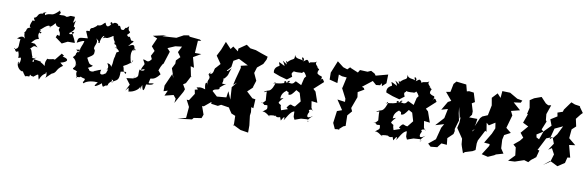

<svg xmlns="http://www.w3.org/2000/svg" viewBox="-51 -1021 5014 1639"><g transform="rotate(10 2456.0 -201.5)"><path d="M203 -257 169 -262C187 -276 194 -298 230 -303C194 -366 260 -381 235 -352C204 -356 256 -387 220 -377C281 -434 306 -445 308 -410C293 -450 286 -386 347 -461C355 -447 351 -435 390 -431C368 -397 405 -405 398 -359C361 -368 386 -372 368 -343L428 -299L476 -323H533C549 -315 507 -393 494 -410C555 -422 473 -369 477 -399C511 -420 533 -458 502 -458C515 -434 494 -443 514 -514C473 -457 506 -526 499 -543C437 -546 475 -545 431 -530C397 -544 403 -534 364 -537C397 -573 339 -565 369 -577C299 -506 307 -541 256 -520C252 -502 228 -526 258 -543C213 -521 234 -538 227 -523C172 -518 197 -485 156 -474C174 -436 169 -448 150 -451C134 -415 126 -391 145 -387C97 -376 124 -363 97 -336C108 -320 91 -325 113 -285C78 -321 48 -270 41 -276L75 -274C65 -226 85 -191 37 -182C44 -221 39 -139 74 -170C100 -107 63 -108 106 -120C112 -100 107 -66 88 -63C106 -85 114 -41 89 -84C80 -21 142 3 140 -9C152 0 133 -16 169 31C202 18 206 40 208 9C236 37 242 -1 232 27C296 -25 270 1 289 39C315 -31 348 -13 337 -34C341 -47 354 -6 340 15C380 -21 432 -75 387 -30C436 -48 411 -73 474 -114C474 -114 479 -106 445 -136C516 -153 512 -182 455 -190L466 -199L444 -214L393 -151C393 -167 315 -131 335 -158C299 -104 329 -80 313 -88C289 -111 257 -112 294 -120C272 -112 272 -119 215 -126C237 -82 174 -100 239 -145C197 -115 189 -152 208 -137C187 -150 188 -230 163 -200C204 -247 198 -238 231 -230Z M559 -269 595 -275C533 -210 589 -248 542 -201C557 -191 586 -166 574 -126C591 -169 586 -133 559 -107C562 -91 600 -96 588 -88C619 -92 572 -93 610 -28C580 -49 631 -33 637 -49C666 -30 688 -50 668 -12C644 -3 712 25 670 3C698 -25 755 -29 789 -26C728 46 817 -13 824 -25C844 28 835 -10 881 -18C867 -34 859 -53 869 -6C888 -63 920 -48 900 -69C929 -72 912 -36 904 -49C952 -78 965 -71 965 -149C965 -149 1033 -169 1008 -137C976 -173 995 -169 978 -201C1019 -220 1067 -259 1051 -263L1040 -233C1014 -316 1027 -341 1042 -357C1039 -318 1057 -380 1060 -351C1033 -353 1066 -421 990 -376C1025 -421 1049 -425 1007 -427C977 -488 994 -430 964 -468C1016 -517 959 -479 970 -544C923 -497 962 -556 929 -505C881 -492 919 -558 858 -523C907 -534 845 -571 829 -540C806 -572 804 -531 816 -533C794 -502 777 -504 766 -539C747 -531 740 -502 702 -506C691 -500 723 -513 661 -471C690 -476 639 -485 645 -444C598 -445 617 -443 640 -381C564 -373 559 -383 553 -329C548 -323 612 -364 615 -350C608 -315 590 -300 586 -249ZM894 -269 899 -280C878 -222 896 -231 877 -171C880 -159 883 -201 840 -201C880 -145 815 -141 857 -150C832 -91 847 -87 842 -116C827 -95 779 -81 799 -137C783 -135 715 -101 750 -120C730 -99 690 -109 696 -125C666 -136 700 -133 723 -158C684 -168 690 -170 664 -217C723 -254 718 -254 715 -298L700 -291C715 -283 700 -274 720 -284C680 -322 748 -348 710 -394C765 -356 707 -366 746 -358C743 -422 799 -449 764 -403C807 -427 777 -393 840 -432C866 -454 839 -422 882 -380C891 -371 860 -408 873 -372C896 -368 889 -348 901 -333C896 -366 863 -320 888 -349C919 -320 936 -318 902 -306Z M1597 -528 1584 -537 1493 -546 1487 -556 1443 -549C1423 -538 1404 -527 1384 -517L1321 -513L1264 -510L1297 -524L1183 -499L1223 -483L1190 -409L1220 -374L1196 -328L1209 -301C1177 -255 1166 -288 1136 -286C1169 -229 1152 -261 1131 -194C1189 -226 1160 -172 1121 -196C1112 -144 1137 -137 1083 -112C1098 -155 1093 -154 1086 -112L1023 -104L1061 -54L1032 3L1056 -26C1063 33 1071 -1 1062 5C1101 4 1148 -28 1152 -52C1172 -7 1151 -41 1167 -69C1179 -2 1191 -25 1198 -78C1182 -82 1258 -77 1260 -100C1207 -93 1214 -82 1225 -133C1226 -145 1253 -118 1305 -187C1301 -189 1281 -222 1280 -214C1288 -236 1296 -260 1318 -290C1291 -304 1278 -298 1313 -277L1349 -390L1324 -417L1387 -444L1444 -451L1418 -399L1446 -360L1413 -326V-298L1391 -255L1419 -173L1403 -206L1355 -98V-49L1390 -60L1369 -13L1445 -32L1468 -4L1463 34L1523 -73L1532 -97L1509 -136L1531 -150L1567 -219L1565 -206L1546 -299L1576 -291L1552 -379L1617 -417H1562L1569 -524Z M1641 -114 1615 -108 1622 -73 1582 -11 1562 -12 1592 46 1584 142 1511 161 1636 146 1648 131 1714 121 1726 89 1701 19 1716 18 1774 -30V-14L1833 -6L1859 -20L1929 -9L1936 4L1959 38L1994 52L1996 138L1986 128L1994 131L2059 163L2127 174V111L2117 28L2121 -3L2116 -45L2135 -39L2139 -117L2112 -121L2058 -171L2111 -221L2099 -211L2119 -274L2090 -337L2106 -389L2102 -384L2153 -426L2174 -467L2179 -493C2140 -506 2104 -518 2070 -531L2021 -538L1986 -563L1921 -518V-494L1875 -528L1856 -503L1806 -556L1778 -484L1749 -427L1794 -362L1760 -324C1741 -314 1759 -266 1714 -260C1746 -286 1707 -273 1709 -255C1743 -217 1694 -216 1717 -164C1703 -203 1686 -182 1702 -126C1645 -146 1642 -125 1626 -133ZM1889 -353 1897 -408 1941 -433 2025 -391 1966 -377 1970 -360 1943 -259 1931 -206 1960 -230 1922 -184 1929 -77 1900 -145 1892 -90 1811 -83 1767 -123C1776 -154 1839 -130 1817 -170C1815 -146 1799 -152 1872 -204C1835 -186 1831 -222 1810 -180C1863 -205 1828 -260 1848 -246C1883 -286 1869 -282 1893 -343C1851 -292 1852 -321 1864 -324Z M2623 -128 2614 -185 2665 -179 2633 -271 2611 -291 2691 -364C2675 -393 2667 -398 2655 -366C2680 -429 2655 -394 2622 -427C2619 -448 2631 -458 2631 -463C2618 -470 2592 -490 2621 -473C2597 -502 2588 -502 2600 -528C2591 -507 2545 -519 2537 -501C2516 -546 2507 -517 2484 -506C2505 -534 2450 -561 2479 -513C2459 -525 2418 -514 2407 -549C2412 -494 2397 -527 2350 -474C2357 -478 2328 -507 2352 -456C2286 -500 2322 -481 2335 -440C2254 -483 2291 -458 2292 -435C2299 -433 2241 -420 2255 -368L2312 -347L2374 -330L2415 -361C2387 -412 2436 -393 2413 -414C2405 -418 2413 -401 2481 -408C2504 -400 2528 -463 2496 -429C2541 -391 2511 -398 2551 -372C2550 -410 2542 -401 2518 -367L2503 -304L2455 -327C2441 -333 2445 -283 2382 -312C2396 -330 2412 -322 2396 -313C2321 -273 2370 -339 2373 -304C2343 -288 2319 -285 2263 -280C2299 -269 2256 -299 2285 -286C2281 -269 2265 -215 2236 -210C2204 -203 2177 -174 2228 -202C2219 -218 2226 -148 2228 -122C2234 -128 2196 -80 2194 -100C2243 -84 2195 -80 2248 -85C2262 -41 2240 -50 2213 -19C2232 -43 2290 17 2287 8C2249 -1 2327 -15 2328 -4C2328 -26 2335 20 2382 -9C2361 -30 2368 -18 2384 24C2408 -22 2416 -16 2408 17C2421 1 2452 -70 2485 -72C2487 -12 2483 -36 2498 -3L2551 -22L2609 -26V-7L2627 -17C2588 2 2617 -37 2648 -63C2592 -20 2591 -60 2612 -92C2583 -117 2658 -116 2637 -107ZM2343 -159C2355 -157 2332 -195 2389 -236C2407 -217 2407 -242 2410 -205C2433 -204 2442 -217 2470 -255L2502 -237L2523 -166L2482 -115C2445 -114 2450 -149 2413 -94C2429 -75 2448 -92 2371 -63C2349 -127 2380 -92 2344 -117C2354 -123 2313 -105 2374 -170Z M3183 -415 3217 -446 3219 -522 3115 -494 3103 -510 3070 -528 3041 -515 2975 -518 2961 -494 2894 -522 2889 -527 2867 -505 2830 -517 2776 -559 2733 -453 2734 -393 2804 -375V-449L2833 -439L2874 -436L2853 -340L2847 -348L2895 -255L2896 -228L2829 -237L2884 -154L2842 -139L2832 -64L2828 -34L2851 16L2897 10L2876 18L2918 -20L2937 -27L2935 -118L2970 -159L2955 -191L2953 -174L2994 -286L2988 -329L3041 -360L3033 -374L3016 -380L3099 -445L3132 -416L3166 -420L3178 -440Z M3598 -128 3589 -185 3640 -179 3608 -271 3586 -291 3666 -364C3650 -393 3642 -398 3630 -366C3655 -429 3630 -394 3597 -427C3594 -448 3606 -458 3606 -463C3593 -470 3567 -490 3596 -473C3572 -502 3563 -502 3575 -528C3566 -507 3520 -519 3512 -501C3491 -546 3482 -517 3459 -506C3480 -534 3425 -561 3454 -513C3434 -525 3393 -514 3382 -549C3387 -494 3372 -527 3325 -474C3332 -478 3303 -507 3327 -456C3261 -500 3297 -481 3310 -440C3229 -483 3266 -458 3267 -435C3274 -433 3216 -420 3230 -368L3287 -347L3349 -330L3390 -361C3362 -412 3411 -393 3388 -414C3380 -418 3388 -401 3456 -408C3479 -400 3503 -463 3471 -429C3516 -391 3486 -398 3526 -372C3525 -410 3517 -401 3493 -367L3478 -304L3430 -327C3416 -333 3420 -283 3357 -312C3371 -330 3387 -322 3371 -313C3296 -273 3345 -339 3348 -304C3318 -288 3294 -285 3238 -280C3274 -269 3231 -299 3260 -286C3256 -269 3240 -215 3211 -210C3179 -203 3152 -174 3203 -202C3194 -218 3201 -148 3203 -122C3209 -128 3171 -80 3169 -100C3218 -84 3170 -80 3223 -85C3237 -41 3215 -50 3188 -19C3207 -43 3265 17 3262 8C3224 -1 3302 -15 3303 -4C3303 -26 3310 20 3357 -9C3336 -30 3343 -18 3359 24C3383 -22 3391 -16 3383 17C3396 1 3427 -70 3460 -72C3462 -12 3458 -36 3473 -3L3526 -22L3584 -26V-7L3602 -17C3563 2 3592 -37 3623 -63C3567 -20 3566 -60 3587 -92C3558 -117 3633 -116 3612 -107ZM3318 -159C3330 -157 3307 -195 3364 -236C3382 -217 3382 -242 3385 -205C3408 -204 3417 -217 3445 -255L3477 -237L3498 -166L3457 -115C3420 -114 3425 -149 3388 -94C3404 -75 3423 -92 3346 -63C3324 -127 3355 -92 3319 -117C3329 -123 3288 -105 3349 -170Z M4009 -167 4029 -242 4034 -281 3963 -282 3983 -308 3984 -338 3964 -404 3989 -419 3965 -497 3924 -502 3905 -497 3890 -554 3803 -564 3782 -540 3768 -469 3731 -462 3788 -394 3761 -380 3717 -305 3772 -321 3755 -239 3689 -166 3763 -188 3743 -153 3716 -49 3657 -1 3682 22 3739 16 3768 -22 3816 -18 3810 -75 3856 -119 3862 -145 3859 -163 3882 -241 3869 -302 3863 -355 3885 -258 3891 -275 3889 -223 3878 -176 3935 -92 3939 -45 3944 -28 3964 29 3979 16 4041 -3 4065 -17V-74L4070 -101L4118 -193L4130 -186L4118 -263L4140 -244L4220 -294L4186 -315L4202 -210V-235L4178 -179L4126 -92L4175 -88L4174 -72L4123 9L4178 22L4230 -1L4243 -10L4305 -28L4278 -69L4273 -159L4271 -130L4283 -185L4336 -213L4291 -249L4323 -362L4305 -398L4380 -417L4315 -474L4375 -482L4385 -502L4340 -510L4271 -550L4203 -552L4198 -492L4167 -526L4124 -480L4135 -416L4117 -328L4072 -309L4056 -292L4033 -239L3999 -168L4028 -192Z M4748 -488 4742 -468 4698 -453 4704 -421 4648 -386 4668 -334 4609 -274 4583 -201 4559 -213 4554 -238 4608 -272 4590 -288 4620 -362 4612 -372 4607 -424 4635 -505 4609 -501 4587 -513 4542 -561 4481 -539 4446 -516 4457 -452 4444 -394 4453 -398 4424 -317 4473 -293 4418 -229 4448 -191 4424 -161 4375 -120 4399 -99 4407 -30 4354 25 4412 22 4489 -4 4526 7 4546 -16 4586 -47 4602 -108 4586 -110 4642 -220 4699 -242 4671 -216 4697 -314 4766 -346 4729 -271 4697 -231 4714 -186 4675 -127 4704 -146 4731 -96 4711 -30 4653 9 4709 -36 4777 -2C4797 -15 4817 -28 4836 -41L4848 -90L4872 -93L4844 -198L4896 -205L4834 -256V-247L4842 -333L4876 -364L4862 -428L4896 -471L4912 -487L4877 -536L4880 -540L4833 -547L4800 -560Z"/></g></svg>

Font: Asimov Aggro
Style: CondIt
Weight: 500
Designer: Google
Version: Version 2.000980; 2014